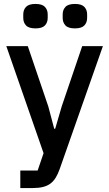

<svg xmlns="http://www.w3.org/2000/svg" viewBox="-20 -754 554 974"><path d="M397 -520H502L283 103Q274 129 262.5 147.5Q251 166 235.5 177.5Q220 189 198 194.5Q176 200 146 200H83V111H171L201 23L12 -520H121L225 -214L255 -101H260L293 -214ZM160 -610Q126 -610 112 -625Q98 -640 98 -663V-681Q98 -704 112 -719Q126 -734 160 -734Q194 -734 208 -719Q222 -704 222 -681V-663Q222 -640 208 -625Q194 -610 160 -610ZM360 -610Q326 -610 312 -625Q298 -640 298 -663V-681Q298 -704 312 -719Q326 -734 360 -734Q394 -734 408 -719Q422 -704 422 -681V-663Q422 -640 408 -625Q394 -610 360 -610Z"/></svg>

Font: IBM Plex Sans Thai Medm
Style: Regular
Weight: 500
Designer: Mike Abbink, Paul van der Laan, Pieter van Rosmalen, Ben Mitchell, Mark Frömberg
Foundry: Bold Monday
Version: Version 1.2